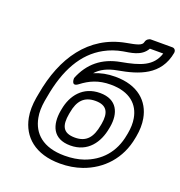

<svg xmlns="http://www.w3.org/2000/svg" viewBox="-145 -909 1002 1067"><g transform="rotate(20 356.5 -375.5)"><path d="M274 -415C321 -451 370 -474 443 -474C557 -474 613 -418 626 -342C631 -315 630 -285 624 -252L622 -242C603 -133 537 -64 446 -32C414 -21 377 -15 335 -15C206 -15 143 -77 127 -163C121 -193 122 -226 128 -263L133 -290C162 -457 227 -574 337 -634C370 -652 404 -664 443 -671C480 -678 548 -681 578 -736H657C631 -654 561 -631 451 -611C346 -592 276 -534 238 -439C238 -439 234 -385 274 -415ZM328 -500C356 -531 394 -551 451 -561C569 -582 688 -619 713 -761C715 -772 708 -786 693 -786H566C555 -786 540 -776 537 -761C533 -738 503 -732 442 -721C235 -682 122 -514 83 -290L78 -263C71 -221 70 -181 77 -145C97 -40 178 35 326 35C372 35 415 28 455 14C565 -25 649 -113 672 -242L674 -252C681 -290 682 -326 676 -359C659 -455 585 -524 452 -524C405 -524 366 -516 328 -500ZM519 -252C534 -337 504 -410 403 -410C302 -410 247 -337 232 -252L230 -242C215 -155 241 -79 346 -79C450 -79 502 -157 517 -242ZM469 -252 467 -242C454 -170 424 -129 355 -129C283 -129 267 -169 280 -242L282 -252C294 -321 326 -360 394 -360C462 -360 481 -321 469 -252Z"/></g></svg>

Font: Asimov
Style: WidOuIt
Weight: 500
Designer: Google
Version: Version 2.000980; 2014